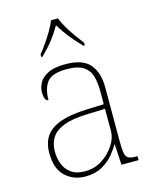

<svg xmlns="http://www.w3.org/2000/svg" viewBox="-116 -844 749 932"><g transform="rotate(-15 258.5 -378.0)"><path d="M197 10Q138 10 97 -28Q56 -66 56 -146Q56 -225 112.5 -262Q169 -299 290 -303L373 -306V-371Q373 -414 364 -446.5Q355 -479 327 -498Q299 -517 242 -517Q168 -517 143.5 -484.5Q119 -452 119 -395Q98 -395 98 -441Q98 -462 110 -485.5Q122 -509 153.5 -525.5Q185 -542 242 -542Q330 -542 365.5 -499.5Q401 -457 401 -386V-110Q401 -73 404.5 -53.5Q408 -34 420 -27Q432 -20 459 -20H466V0H380L374 -104H372Q361 -83 338.5 -56Q316 -29 281 -9.5Q246 10 197 10ZM201 -15Q250 -15 288.5 -40Q327 -65 350 -101Q373 -137 373 -170V-283L287 -280Q209 -278 165 -261Q121 -244 102.5 -214.5Q84 -185 84 -145Q84 -111 95.5 -81.5Q107 -52 133 -33.5Q159 -15 201 -15ZM139 -619Q155 -638 173 -664Q191 -690 207 -717Q223 -744 231 -766H266Q274 -744 290 -717Q306 -690 324.5 -664Q343 -638 358 -619V-606H351Q314 -644 292.5 -671.5Q271 -699 248 -736Q226 -699 205 -671.5Q184 -644 146 -606H139Z"/></g></svg>

Font: Noto Serif Devanagari Thin
Style: Regular
Weight: 100
Designer: Universal Thirst, Indian Type Foundry and the Monotype Design Team
Foundry: Monotype Imaging Inc.
Version: Version 2.004; ttfautohint (v1.8.4.7-5d5b)